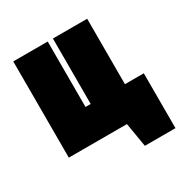

<svg xmlns="http://www.w3.org/2000/svg" viewBox="-148 -619 831 864"><g transform="rotate(-30 268.0 -187.5)"><path d="M421 -500H243V-160H216V-500H37V0H339L360 125H519V-160H421Z"/></g></svg>

Font: Advent Pro Black
Style: Regular
Weight: 900
Version: Version 3.000